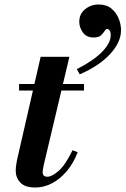

<svg xmlns="http://www.w3.org/2000/svg" viewBox="-20 -824 559 855"><path d="M137 11Q91 11 70.5 -11Q50 -33 50 -64Q50 -76 52.5 -92.5Q55 -109 58 -121L161 -571H289L175 -90Q172 -77 171 -69Q170 -61 170 -57Q170 -37 191 -37Q211 -37 241 -63Q271 -89 303 -155L326 -146Q307 -97 277.5 -62Q248 -27 212 -8Q176 11 137 11ZM65 -421V-450H354V-421ZM335 -493 322 -516Q395 -553 434 -592.5Q473 -632 473 -667Q473 -682 468 -688.5Q463 -695 458 -695Q451 -695 445.5 -685.5Q440 -676 429.5 -666.5Q419 -657 397 -657Q365 -657 349 -679.5Q333 -702 333 -727Q333 -762 359 -783Q385 -804 419 -804Q454 -804 476 -786Q498 -768 508.5 -741.5Q519 -715 519 -690Q519 -636 470 -583Q421 -530 335 -493Z"/></svg>

Font: Libre Bodoni SemiBold
Style: Italic
Weight: 600
Italic angle: -13°
Version: Version 2.003